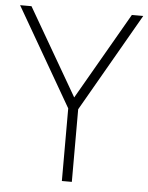

<svg xmlns="http://www.w3.org/2000/svg" viewBox="-52 -763 623 806"><g transform="rotate(5 259.5 -360.0)"><path d="M239 0V-306L0 -720H48L260 -354L471 -720H519L281 -306V0Z"/></g></svg>

Font: Manrope ExtraLight
Style: Regular
Weight: 200
Designer: Mikhail Sharanda
Foundry: Mikhail Sharanda
Version: Version 4.505